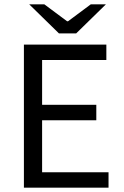

<svg xmlns="http://www.w3.org/2000/svg" viewBox="-20 -861 567 881"><path d="M89.7 0V-656.3H468V-585.6H173.2V-380H421.9V-309.3H173.2V-70.7H478V0ZM250.6 -707.6 114.2 -841H183.6L288 -763.3H292L396.4 -841H465.8L329.4 -707.6Z"/></svg>

Font: Source Sans 3
Style: Regular
Weight: 200
Designer: Paul D. Hunt
Foundry: Adobe
Version: Version 3.046;hotconv 1.0.118;makeotfexe 2.5.65603